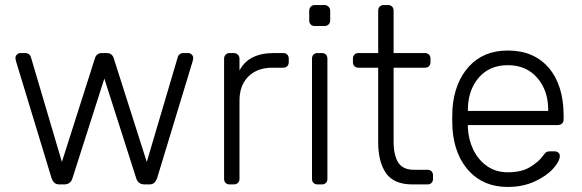

<svg xmlns="http://www.w3.org/2000/svg" viewBox="-20 -730 2302 760"><path d="M684 -505Q685 -510 691 -515Q697 -520 706 -520H725Q733 -520 739 -514Q745 -508 745 -500L743 -489L602 -25Q597 -12 590 -6Q583 0 570 0H553Q526 0 519 -25L393 -419L267 -25Q260 0 233 0H216Q203 0 196 -6Q189 -12 184 -25L43 -489L41 -500Q41 -508 47 -514Q53 -520 61 -520H80Q89 -520 95 -515Q101 -510 102 -505L225 -89L356 -500Q358 -508 365 -514Q372 -520 383 -520H403Q414 -520 421 -514Q428 -508 430 -500L561 -89Z M1101 -520Q1111 -520 1117 -514Q1123 -508 1123 -498V-484Q1123 -474 1117 -468Q1111 -462 1101 -462H1058Q998 -462 963 -427Q928 -392 928 -332V-22Q928 -12 921.5 -6Q915 0 905 0H889Q879 0 873 -6Q867 -12 867 -22V-497Q867 -507 873 -513.5Q879 -520 889 -520H905Q915 -520 921.5 -513.5Q928 -507 928 -497V-451Q964 -520 1064 -520Z M1264 -627H1226Q1216 -627 1210 -633Q1204 -639 1204 -649V-687Q1204 -697 1210 -703.5Q1216 -710 1226 -710H1264Q1274 -710 1280.5 -703.5Q1287 -697 1287 -687V-649Q1287 -639 1280.5 -633Q1274 -627 1264 -627ZM1254 0H1237Q1227 0 1221 -6Q1215 -12 1215 -22V-498Q1215 -508 1221 -514Q1227 -520 1237 -520H1254Q1264 -520 1270 -514Q1276 -508 1276 -498V-22Q1276 -12 1270 -6Q1264 0 1254 0Z M1618 -58H1672Q1682 -58 1688 -52Q1694 -46 1694 -36V-22Q1694 -12 1688 -6Q1682 0 1672 0H1613Q1539 0 1508 -44.5Q1477 -89 1477 -167V-462H1399Q1389 -462 1383 -468Q1377 -474 1377 -484V-498Q1377 -508 1383 -514Q1389 -520 1399 -520H1477V-688Q1477 -698 1483 -704Q1489 -710 1499 -710H1516Q1526 -710 1532 -704Q1538 -698 1538 -688V-520H1662Q1672 -520 1678 -514Q1684 -508 1684 -498V-484Q1684 -474 1678 -468Q1672 -462 1662 -462H1538V-171Q1538 -115 1556.5 -86.5Q1575 -58 1618 -58Z M2211 -272V-257Q2211 -247 2204.5 -241Q2198 -235 2188 -235H1832V-225Q1834 -178 1853.5 -137.5Q1873 -97 1908 -72.5Q1943 -48 1990 -48Q2045 -48 2079.5 -69.5Q2114 -91 2129 -113Q2138 -125 2142.5 -128Q2147 -131 2159 -131H2175Q2184 -131 2190 -126Q2196 -121 2196 -113Q2196 -92 2169.5 -62.5Q2143 -33 2096 -11.5Q2049 10 1990 10Q1895 10 1837 -52.5Q1779 -115 1771 -220L1770 -260L1771 -300Q1779 -404 1836.5 -467Q1894 -530 1990 -530Q2094 -530 2152.5 -461Q2211 -392 2211 -272ZM2150 -291V-295Q2150 -372 2106.5 -422Q2063 -472 1990 -472Q1917 -472 1874.5 -422Q1832 -372 1832 -295V-291Z"/></svg>

Font: Rubik
Style: Regular
Weight: 300
Designer: Hubert & Fischer
Foundry: Hubert & Fischer
Version: Version 1.100